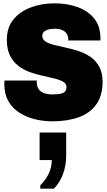

<svg xmlns="http://www.w3.org/2000/svg" viewBox="-20 -716 640 1149"><path d="M294 10Q238 10 186.5 -3Q135 -16 94 -43Q53 -70 29.5 -111.5Q6 -153 6 -210V-222Q6 -227 7 -234H201Q200 -230 200 -228V-222Q200 -204 208 -188Q216 -172 237 -161.5Q258 -151 295 -151Q330 -151 348 -156.5Q366 -162 372 -172Q378 -182 378 -194Q378 -215 358.5 -226.5Q339 -238 307.5 -246Q276 -254 238 -262Q200 -270 161.5 -283.5Q123 -297 91.5 -320.5Q60 -344 40.5 -382Q21 -420 21 -478Q21 -551 60 -599Q99 -647 164 -671.5Q229 -696 307 -696Q382 -696 444.5 -673.5Q507 -651 544 -605Q581 -559 581 -486V-474H389V-478Q389 -496 381 -511Q373 -526 355 -535Q337 -544 306 -544Q282 -544 265.5 -538.5Q249 -533 241 -524Q233 -515 233 -502Q233 -480 252.5 -467.5Q272 -455 303.5 -447Q335 -439 373.5 -431Q412 -423 450 -410.5Q488 -398 520.5 -376Q553 -354 573 -318.5Q593 -283 594 -229Q594 -144 556.5 -91.5Q519 -39 451.5 -14.5Q384 10 294 10ZM221 413V393Q256 358 273 320Q290 282 290 242H217V77H376V216Q376 272 358 323Q340 374 303 413Z"/></svg>

Font: Chivo Mono Medium Black
Style: Regular
Weight: 900
Monospace: yes
Version: Version 1.008